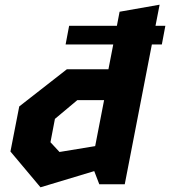

<svg xmlns="http://www.w3.org/2000/svg" viewBox="-20 -785 724 818"><path d="M259.5 -595.5H462.5L442 -490H265L62 -331.5L24.5 -139.5L152.5 13L381.5 -56L403 0H511.5L627 -595.5H669.5L684.5 -675H642.5L660 -765L489.5 -735L478 -675H274.5ZM195 -179 214 -278.5 309.5 -358.5H423.5L385.5 -162.5L233.5 -137.5Z"/></svg>

Font: Monaspace Krypton ExtraBold
Style: Italic
Weight: 800
Italic angle: -11°
Designer: Riley Cran & the Lettermatic Team
Foundry: Lettermatic
Version: Version 1.101 (Monaspace Krypton)